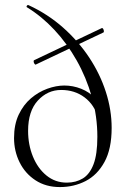

<svg xmlns="http://www.w3.org/2000/svg" viewBox="-20 -746 510 779"><path d="M378 -268Q363 -321 323 -351Q283 -381 228 -381Q173 -381 133.5 -338Q94 -295 94 -215Q94 -159 113.5 -111Q133 -63 168.5 -34Q204 -5 251 -5Q288 -5 316 -22Q344 -39 359.5 -79.5Q375 -120 375 -191Q375 -274 352.5 -353Q330 -432 291 -501Q252 -570 200.5 -625Q149 -680 90 -716Q86 -718 89 -722.5Q92 -727 96 -725Q174 -689 236 -634Q298 -579 342 -512.5Q386 -446 409.5 -373Q433 -300 433 -227Q433 -142 404 -89Q375 -36 327.5 -11.5Q280 13 223 13Q166 13 124 -14.5Q82 -42 59.5 -87.5Q37 -133 37 -186Q37 -241 56 -281Q75 -321 105.5 -347Q136 -373 172 -386Q208 -399 241 -399Q276 -399 309 -386Q342 -373 367 -347ZM125 -484Q123 -483 120 -487Q117 -491 116.5 -496Q116 -501 119 -502L393 -632Q396 -633 398.5 -629Q401 -625 401.5 -620Q402 -615 399 -614Z"/></svg>

Font: Cormorant Infant Light
Style: Regular
Weight: 300
Designer: Christian Thalmann (Catharsis Fonts)
Foundry: Catharsis Fonts
Version: Version 4.001